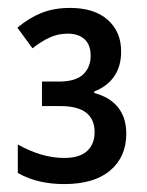

<svg xmlns="http://www.w3.org/2000/svg" viewBox="-20 -873 371 485"><path d="M157 -853Q218 -853 252 -823Q286 -793 286 -743Q286 -705 268 -679.5Q250 -654 218 -642V-638Q257 -628 278 -602Q299 -576 299 -535Q299 -477 258.5 -442.5Q218 -408 142 -408Q110 -408 81 -414.5Q52 -421 25 -436V-508Q53 -492 83 -483Q113 -474 142 -474Q181 -474 200 -491.5Q219 -509 219 -539Q219 -572 197.5 -588.5Q176 -605 133 -605H86V-667H129Q171 -667 190 -685Q209 -703 209 -732Q209 -760 193.5 -774Q178 -788 151 -788Q127 -788 106 -778.5Q85 -769 62 -751L24 -803Q52 -827 84 -840Q116 -853 157 -853Z"/></svg>

Font: Noto Sans Display SemiCondensed Medium
Style: Regular
Weight: 500
Width: 4
Designer: Monotype Design Team
Foundry: Monotype Imaging Inc.
Version: Version 2.003